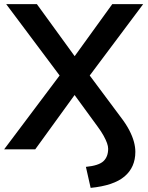

<svg xmlns="http://www.w3.org/2000/svg" viewBox="-26 -725 718 932"><path d="M414 187 391 85Q453 79 476 57.5Q499 36 499 -3Q499 -15 493.5 -30.5Q488 -46 477 -66Q466 -86 449 -109L314 -294H358L145 0H-6L284 -386V-331L4 -705H153L357 -424H316L519 -705H669L389 -331V-386L559 -158Q586 -123 601.5 -93Q617 -63 624 -37Q631 -11 631 12Q631 87 578.5 131.5Q526 176 414 187Z"/></svg>

Font: Nunito Sans 12pt ExtraLight
Style: Regular
Weight: 200
Designer: Vernon Adams
Foundry: Vernon Adams
Version: Version 3.101;gftools[0.9.27]